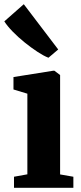

<svg xmlns="http://www.w3.org/2000/svg" viewBox="-34 -892 386 912"><path d="M32.5 0V-52.5L96 -64V-447L30 -467V-526L218.5 -556H224.5L251.5 -535.5V-63.5L314.5 -52.5V0ZM195.5 -618Q173.5 -626.5 143.8 -646Q114 -665.5 83 -690.5Q52 -715.5 26.2 -742Q0.5 -768.5 -13.5 -790.5L79 -872L242.5 -657L196.5 -618Z"/></svg>

Font: Merriweather 48pt ExtraBold
Style: Regular
Weight: 800
Version: Version 2.100